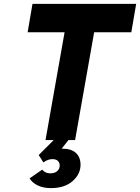

<svg xmlns="http://www.w3.org/2000/svg" viewBox="-20 -720 720 987"><path d="M214 0 312 -554H122L147 -700H680L655 -554H464L366 0ZM242 247Q201 247 173 232.8Q145 218.5 132 197L197 152Q202.5 159.5 213.2 165.2Q224 171 239 171Q261.5 171 274.2 159.5Q287 148 287 131Q287 116.5 277.5 107.2Q268 98 250 98Q237.5 98 226 102.2Q214.5 106.5 203 115L179 77L256 0H332L297 44Q346.5 44 370.2 66.2Q394 88.5 394 127Q394 175.5 353 211.2Q312 247 242 247Z"/></svg>

Font: Overpass Black
Style: Italic
Weight: 900
Italic angle: -10°
Designer: Delve Withrington, Dave Bailey, Thomas Jockin
Foundry: Delve Fonts LLC
Version: Version 4.000